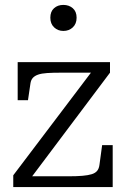

<svg xmlns="http://www.w3.org/2000/svg" viewBox="-20 -762 504 782"><path d="M99 -28 84 -44H261Q293 -44 316 -46Q339 -48 353.5 -52.5Q368 -57 375.5 -66Q383 -75 385 -90L396 -171H439V0H34V-48L361 -480L377 -466H228Q195 -466 172 -464.5Q149 -463 135 -458Q121 -453 113.5 -444.5Q106 -436 104 -422L94 -354H52V-509H428V-466ZM238 -636Q216 -636 200.5 -650.5Q185 -665 185 -690Q185 -715 200 -728.5Q215 -742 238 -742Q261 -742 276.5 -728.5Q292 -715 292 -690Q292 -665 276.5 -650.5Q261 -636 238 -636Z"/></svg>

Font: Roboto Serif 36pt Light
Style: Regular
Weight: 300
Designer: Greg Gazdowicz
Foundry: Commercial Type
Version: Version 1.008